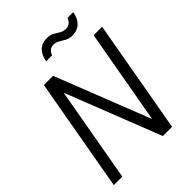

<svg xmlns="http://www.w3.org/2000/svg" viewBox="-249 -999 1118 1118"><g transform="rotate(-45 310.0 -440.5)"><path d="M16 0 140 -700H216L446 -114L550 -700H620L496 0H420L190 -587L86 0ZM461 -786Q435 -786 416.5 -796.5Q398 -807 382 -817Q366 -827 345 -827Q329 -827 316 -817.5Q303 -808 296 -788H247Q264 -881 346 -881Q372 -881 390 -871Q408 -861 424.5 -850.5Q441 -840 462 -840Q500 -840 513 -879H561Q554 -835 528.5 -810.5Q503 -786 461 -786Z"/></g></svg>

Font: DM Mono Light
Style: Italic
Weight: 300
Italic angle: -10°
Designer: Colophon Foundry
Foundry: Colophon Foundry
Version: Version 1.000; ttfautohint (v1.8.2.53-6de2)